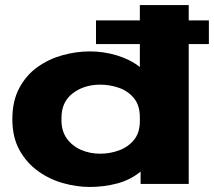

<svg xmlns="http://www.w3.org/2000/svg" viewBox="-20 -730 849 762"><path d="M336 12Q285 12 231 -3Q177 -18 131.5 -50.5Q86 -83 57.5 -134Q29 -185 29 -257Q29 -329 56.5 -380.5Q84 -432 129 -464Q174 -496 228.5 -511Q283 -526 336 -526Q392 -526 444.5 -510Q497 -494 535 -464V-555H361V-649H535V-710H729V-649H809V-555H729V0H538V-49Q498 -16 445.5 -2Q393 12 336 12ZM224 -252Q224 -210 245 -180.5Q266 -151 301 -135.5Q336 -120 378 -120Q416 -120 452 -133Q488 -146 511.5 -174.5Q535 -203 535 -249V-265Q535 -312 511.5 -340.5Q488 -369 452 -381.5Q416 -394 378 -394Q314 -394 269 -360Q224 -326 224 -262Z"/></svg>

Font: Special Gothic Extended Bold
Style: Regular
Weight: 700
Width: 7
Designer: Alistair McCready
Foundry: Monolith
Version: Version 1.000; ttfautohint (v1.8.4.7-5d5b)